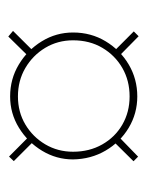

<svg xmlns="http://www.w3.org/2000/svg" viewBox="36 -585 360 472"><g transform="rotate(-90 216.0 -349.0)"><path d="M60.1 -349.4Q60.1 -390.4 81.4 -425.6Q102.8 -460.9 138 -482.5Q173.2 -504.1 214.9 -504.1Q257.8 -504.1 293.3 -482.8Q328.9 -461.5 350.5 -426.2Q372.1 -391 372.1 -349.4Q372.1 -305.2 350.5 -269.4Q328.9 -233.5 293.3 -212.5Q257.8 -191.5 214.9 -191.5Q173.2 -191.5 138 -212.5Q102.8 -233.5 81.8 -269.4Q60.8 -305.2 60.1 -349.4ZM79 -349.4Q79 -309.2 96.9 -277.7Q114.8 -246.1 145.7 -228.2Q176.6 -210.4 214.9 -210.4Q253.8 -210.4 284.8 -228.2Q315.9 -246.1 334.4 -277.4Q352.9 -308.6 352.9 -349.4Q352.9 -387 334.4 -417.8Q315.9 -448.5 284.8 -466.7Q253.8 -484.9 214.9 -484.9Q176.6 -484.9 146 -466.7Q115.4 -448.5 97.2 -417.8Q79 -387 79 -349.4ZM103.4 -447.6 55.9 -495.1 67.1 -506.8 115 -459.2ZM362.9 -188.2 315 -235.4 327.2 -247.6 374.8 -200.1ZM116 -237.2 66.9 -189.5 55.6 -200.8 103.8 -249.5ZM376 -497 327.2 -447.9 315 -460.5 362.2 -508.6Z"/></g></svg>

Font: Emberly Black
Style: Regular
Weight: 900
Designer: Rajesh Rajput
Foundry: Rajesh Rajput
Version: Version 1.000